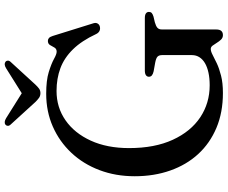

<svg xmlns="http://www.w3.org/2000/svg" viewBox="-94 -834 947 798"><g transform="rotate(-90 379.0 -435.5)"><path d="M655 -10.5Q655 4.5 649 11.2Q643 18 631.5 18Q620.5 18 613 10.2Q605.5 2.5 599.5 -7.5Q593.5 -17.5 587.8 -25Q582 -32.5 574 -32.5Q564 -32.5 549.8 -25Q535.5 -17.5 514.5 -7.5Q493.5 2.5 463.2 10.2Q433 18 391 18Q310 18 246 -9Q182 -36 137.2 -84.8Q92.5 -133.5 68.8 -200.8Q45 -268 45 -348.5Q45 -428 70.5 -495.2Q96 -562.5 142.5 -612Q189 -661.5 251.5 -689Q314 -716.5 388 -716.5Q443.5 -716.5 478.2 -705.8Q513 -695 532.8 -684Q552.5 -673 562.5 -673Q574.5 -673 579.8 -682.2Q585 -691.5 590.2 -700.5Q595.5 -709.5 607.5 -709.5Q614.5 -709.5 619.5 -705Q624.5 -700.5 628 -689.5L681 -519.5Q684 -509.5 679.2 -502Q674.5 -494.5 664.5 -493Q655.5 -491.5 648 -495.5Q640.5 -499.5 636 -509Q608 -569 572.5 -605.2Q537 -641.5 494 -657.5Q451 -673.5 399.5 -673.5Q331 -673.5 277.5 -636.2Q224 -599 193 -531.2Q162 -463.5 162 -372Q162 -265.5 196.5 -190.5Q231 -115.5 290 -76.2Q349 -37 423 -37Q452 -37 475.2 -42Q498.5 -47 514.8 -56.5Q531 -66 539.8 -79.8Q548.5 -93.5 548.5 -111V-235Q548.5 -247.5 542 -253.8Q535.5 -260 517 -263.5L481 -270Q470 -272.5 464.2 -277.2Q458.5 -282 458.5 -289.5Q458.5 -297.5 465 -302Q471.5 -306.5 484 -306.5H702.5Q715.5 -306.5 721.8 -302Q728 -297.5 728 -289.5Q728 -282.5 723.8 -278.2Q719.5 -274 708.5 -270.5L685 -265Q669 -260.5 662 -254.2Q655 -248 655 -235ZM410 -805.5 286.5 -883Q269 -893.5 259 -885.5Q255 -882.5 254.5 -876.2Q254 -870 261 -863L353.5 -761.5Q363 -752 371 -746.2Q379 -740.5 390.5 -740.5Q401.5 -740.5 409.2 -746.2Q417 -752 426 -761.5L519 -863Q526 -870 525.5 -876.2Q525 -882.5 521 -885.5Q510.5 -893.5 493.5 -883L370 -805.5Z"/></g></svg>

Font: Fraunces 12pt
Style: Regular
Weight: 400
Version: Version 1.000;[b76b70a41]